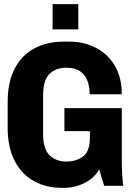

<svg xmlns="http://www.w3.org/2000/svg" viewBox="-20 -897 640 927"><path d="M278 10Q203 10 144 -22.5Q85 -55 51 -120Q17 -185 17 -281V-404Q17 -501 51 -566Q85 -631 146 -663.5Q207 -696 287 -696H314Q386 -696 443.5 -666Q501 -636 534.5 -579.5Q568 -523 568 -442H413Q413 -477 402.5 -506Q392 -535 367.5 -552.5Q343 -570 300 -570Q250 -570 219 -540Q188 -510 188 -437V-251Q188 -177 219.5 -147Q251 -117 300 -117Q348 -117 381 -141.5Q414 -166 414 -233V-264H291V-375H568V-137Q568 -93 569.5 -62.5Q571 -32 575 0H483L459 -79Q435 -37 388 -13.5Q341 10 288 10ZM234 -755V-877H358V-755Z"/></svg>

Font: Chivo Mono
Style: Bold
Weight: 700
Monospace: yes
Designer: Hector Gatti
Foundry: Omnibus-Type
Version: Version 1.008; ttfautohint (v1.8.4.7-5d5b)